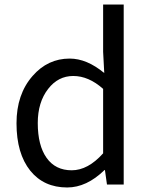

<svg xmlns="http://www.w3.org/2000/svg" viewBox="-20 -816 660 849"><path d="M114 -61Q53 -137 53 -271Q53 -399 124 -480Q191 -557 288 -557Q364 -557 441 -493L436 -587V-796H527V0H453L444 -64H442Q363 13 277 13Q174 13 114 -61ZM436 -138V-423Q372 -480 304 -480Q237 -480 193 -423Q147 -364 147 -272Q147 -173 186 -118Q225 -63 297 -63Q369 -63 436 -138Z"/></svg>

Font: 思源黑体R
Style: Regular
Weight: 400
Designer: Ryoko NISHIZUKA  (kana & ideographs); Paul D. Hunt (Latin, Greek & Cyrillic); Wenlong ZHANG  (bopomofo); Sandoll Communi
Foundry: Adobe Systems Incorporated
Version: Version 1.00 June 24, 2014, initial release